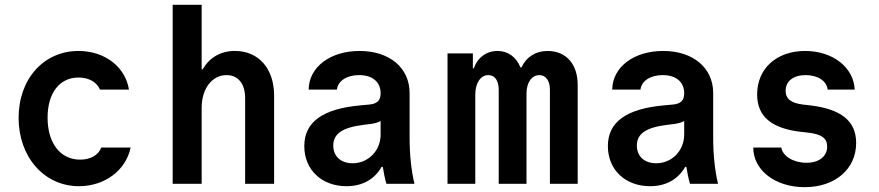

<svg xmlns="http://www.w3.org/2000/svg" viewBox="-20 -761 3640 795"><path d="M399 -150C388 -119 355 -100 312 -100C229 -100 177 -169 177 -274C177 -375 226 -440 305 -440C348 -440 381 -421 394 -390H514C499 -485 413 -550 305 -550C161 -550 57 -434 57 -273C57 -111 163 10 307 10C413 10 501 -55 521 -150Z M695 0H815V-315C815 -394 858 -450 918 -450C966 -450 995 -414 995 -355V0H1115V-365C1115 -477 1051 -550 953 -550C893 -550 848 -523 819 -474H815V-741H695Z M1556 -375C1556 -345 1542 -331 1508 -328L1475 -325C1316 -311 1240 -256 1240 -156C1240 -58 1312 10 1415 10C1481 10 1531 -19 1560 -70H1565C1569 -44 1574 -20 1580 0H1696C1683 -55 1676 -120 1676 -193V-376C1676 -480 1593 -550 1469 -550C1347 -550 1259 -483 1258 -390H1375C1379 -426 1416 -450 1467 -450C1523 -450 1556 -421 1556 -375ZM1440 -85C1391 -85 1360 -114 1360 -158C1360 -207 1397 -233 1485 -244L1517 -248C1532 -250 1545 -254 1556 -260V-204C1556 -137 1505 -85 1440 -85Z M1833 0H1948V-370C1948 -417 1970 -450 2002 -450C2029 -450 2045 -427 2045 -390V0H2160V-374C2160 -419 2182 -450 2213 -450C2240 -450 2257 -427 2257 -390V0H2372V-410C2372 -495 2324 -550 2248 -550C2199 -550 2161 -527 2139 -482H2135C2117 -526 2083 -550 2040 -550C1995 -550 1957 -523 1942 -478H1938V-540H1833Z M2813 -375C2813 -345 2799 -331 2765 -328L2732 -325C2573 -311 2497 -256 2497 -156C2497 -58 2569 10 2672 10C2738 10 2788 -19 2817 -70H2822C2826 -44 2831 -20 2837 0H2953C2940 -55 2933 -120 2933 -193V-376C2933 -480 2850 -550 2726 -550C2604 -550 2516 -483 2515 -390H2632C2636 -426 2673 -450 2724 -450C2780 -450 2813 -421 2813 -375ZM2697 -85C2648 -85 2617 -114 2617 -158C2617 -207 2654 -233 2742 -244L2774 -248C2789 -250 2802 -254 2813 -260V-204C2813 -137 2762 -85 2697 -85Z M3099 -150C3099 -56 3190 14 3312 14C3438 14 3525 -61 3525 -169C3525 -260 3463 -310 3332 -325L3305 -328C3255 -334 3233 -352 3233 -385C3233 -425 3265 -450 3316 -450C3366 -450 3403 -426 3407 -390H3519C3515 -482 3428 -550 3314 -550C3195 -550 3115 -477 3115 -370C3115 -279 3174 -229 3297 -215L3324 -212C3381 -206 3405 -189 3405 -154C3405 -113 3371 -87 3319 -87C3266 -87 3221 -114 3215 -150Z"/></svg>

Font: CommitMono
Style: Bold
Weight: 700
Monospace: yes
Designer: Eigil Nikolajsen
Foundry: Eigil Nikolajsen
Version: Version 1.143